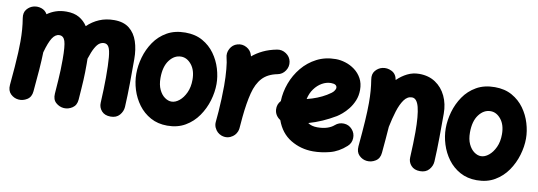

<svg xmlns="http://www.w3.org/2000/svg" viewBox="-53 -901 3681 1313"><g transform="rotate(10 1787.5 -244.0)"><path d="M28.8 -11.7Q42 -151.4 45.9 -237.3Q45.4 -245.6 46.4 -253.4Q47.9 -287.1 47.9 -315.9Q47.9 -361.8 44.9 -399.7Q42 -437.5 35.6 -476.1Q29.3 -514.2 48.8 -537.6Q68.4 -561 96.7 -567.9Q123 -574.2 149.9 -565.2Q176.8 -556.2 190.9 -530.8Q217.8 -550.3 250.5 -561.3Q283.2 -572.3 323.2 -572.3Q376 -572.3 411.4 -552Q446.8 -531.7 469.2 -497.1Q505.9 -532.7 551.8 -552.2Q597.7 -571.8 654.8 -571.8Q720.2 -571.8 759.8 -540.3Q799.3 -508.8 817.4 -454.6Q835.4 -400.4 835.4 -332.5Q835.4 -252.9 834.7 -167.5Q834 -82 829.6 0.5Q827.6 31.7 805.7 57.1Q783.7 82.5 743.7 82.5Q702.6 82.5 680.9 57.9Q659.2 33.2 661.1 1Q663.6 -49.3 665 -93.3Q666.5 -137.2 666.5 -174.8Q666.5 -264.2 662.1 -314.2Q657.7 -364.3 646.5 -384.5Q635.3 -404.8 613.8 -404.8Q597.2 -404.8 582 -394.8Q566.9 -384.8 551.8 -357.9Q536.6 -331.1 520 -279.8Q520.5 -263.7 520.5 -246.1Q520.5 -212.4 520 -185.5Q519.5 -158.7 518.1 -132.1Q516.6 -105.5 514.4 -72.5Q512.2 -39.6 508.8 5.9Q505.9 45.4 478 64Q450.2 82.5 418.5 80.6Q387.2 78.1 363 56.6Q338.9 35.2 341.8 -5.9Q346.2 -64 348.6 -101.8Q351.1 -139.6 352.3 -172.1Q353.5 -204.6 353.5 -246.1Q353.5 -338.4 342.8 -371.8Q332 -405.3 303.2 -405.3Q275.4 -405.3 254.6 -373.3Q233.9 -341.3 214.4 -270.5Q212.9 -215.8 208 -148.9Q203.1 -82 194.8 3.9Q191.4 43.9 162.4 62Q133.3 80.1 101.6 76.7Q71.3 73.7 48.3 51.3Q25.4 28.8 28.8 -11.7Z M1148.9 -572.3Q1218.3 -572.3 1269 -543.7Q1319.8 -515.1 1353 -469Q1386.2 -422.9 1402.6 -368.4Q1418.9 -314 1418.9 -262.7Q1418.9 -206.5 1401.4 -147.2Q1383.8 -87.9 1348.6 -37.1Q1313.5 13.7 1260.3 44.9Q1207 76.2 1135.7 76.2Q1069.8 76.2 1019.3 48.3Q968.8 20.5 934.8 -25.4Q900.9 -71.3 883.5 -126.7Q866.2 -182.1 866.2 -237.3Q866.2 -293 882.8 -351.6Q899.4 -410.2 933.6 -460.4Q967.8 -510.7 1021.5 -541.5Q1075.2 -572.3 1148.9 -572.3ZM1148.9 -405.3Q1101.6 -405.3 1067.9 -360.8Q1034.2 -316.4 1034.2 -237.3Q1034.2 -189.9 1049.6 -157.2Q1064.9 -124.5 1088.4 -107.7Q1111.8 -90.8 1135.7 -90.8Q1162.6 -90.8 1189.5 -112.5Q1216.3 -134.3 1234.1 -172.9Q1252 -211.4 1252 -262.7Q1252 -328.1 1220.9 -366.7Q1189.9 -405.3 1148.9 -405.3Z M1534.2 83.5Q1524.4 82.5 1515.1 79.1Q1515.1 79.1 1514.6 79.1Q1514.2 78.6 1513.2 78.6Q1480.5 65.9 1466.3 34.2Q1466.3 34.2 1465.8 34.2Q1465.8 33.7 1465.3 32.7Q1456.5 13.2 1459 -8.3Q1459.5 -11.2 1459.5 -14.6Q1460.9 -30.8 1462.4 -47.6Q1463.9 -64.5 1465.3 -81.1Q1468.3 -122.6 1470.2 -168.7Q1472.2 -214.8 1472.2 -259.8Q1472.2 -320.8 1467.3 -373.8Q1462.4 -426.8 1455.6 -450.2Q1446.3 -482.9 1462.9 -513.9Q1479.5 -544.9 1512.2 -554.2Q1544.9 -564 1575.7 -547.4Q1606.4 -530.8 1615.7 -498Q1617.2 -493.7 1618.2 -489.7Q1649.9 -516.6 1691.2 -536.4Q1732.4 -556.2 1785.6 -566.4Q1819.3 -572.8 1848.6 -553.2Q1877.9 -533.7 1884.3 -500Q1890.6 -466.3 1871.1 -437Q1851.6 -407.7 1817.9 -401.4Q1751 -388.2 1714.4 -348.4Q1677.7 -308.6 1660.2 -239.7Q1642.6 -170.9 1632.8 -71.3Q1629.9 -28.3 1626 8.3Q1625 18.1 1621.6 27.3Q1621.6 27.3 1621.6 27.8Q1621.1 28.3 1621.1 29.3Q1608.4 62 1576.7 76.2Q1576.7 76.2 1576.7 76.7Q1576.2 76.7 1575.2 77.1Q1555.7 85.9 1534.2 83.5Z M2376 -2Q2323.7 45.4 2263.9 60.8Q2204.1 76.2 2148.4 76.2Q2063 76.2 1992.4 33.7Q1921.9 -8.8 1891.1 -95.7Q1874 -106 1862.8 -123Q1851.6 -140.1 1850.1 -161.6Q1847.7 -197.8 1872.1 -224.1Q1874 -287.1 1896.7 -348.9Q1919.4 -410.6 1961.2 -461.2Q2002.9 -511.7 2061.5 -542Q2120.1 -572.3 2193.8 -572.3Q2226.1 -572.3 2260.7 -561.5Q2295.4 -550.8 2325.4 -528.6Q2355.5 -506.3 2374 -472.7Q2392.6 -439 2392.6 -393.1Q2392.6 -352.5 2378.7 -318.8Q2364.7 -285.2 2344 -259Q2323.2 -232.9 2302.5 -215.6Q2281.7 -198.2 2268.1 -189.9Q2223.1 -163.1 2177.2 -142.8Q2131.3 -122.6 2083 -108.9Q2108.4 -90.8 2148.4 -90.8Q2187.5 -90.8 2216.6 -100.3Q2245.6 -109.9 2263.7 -126Q2289.6 -148.9 2324.2 -147.5Q2358.9 -146 2381.8 -120.1Q2404.8 -94.7 2403.3 -59.8Q2401.9 -24.9 2376 -2ZM2189 -405.3Q2157.2 -405.3 2127.2 -388.2Q2097.2 -371.1 2074.7 -340.3Q2052.2 -309.6 2043.5 -268.6Q2118.7 -287.1 2175.8 -321.3Q2210.4 -341.8 2220.5 -355.7Q2230.5 -369.6 2230.5 -378.9Q2230.5 -405.3 2189 -405.3Z M2448.7 -11.7Q2458.5 -116.2 2463.1 -188.7Q2467.8 -261.2 2467.8 -315.9Q2467.8 -361.8 2464.8 -399.7Q2461.9 -437.5 2455.6 -476.1Q2449.2 -514.2 2468.8 -537.6Q2488.3 -561 2516.6 -567.9Q2549.3 -575.7 2581.5 -559.8Q2613.8 -543.9 2620.6 -502.4Q2652.3 -533.7 2690.4 -552.7Q2728.5 -571.8 2772.9 -571.8Q2838.4 -571.8 2885.7 -540.3Q2933.1 -508.8 2958.7 -454.6Q2984.4 -400.4 2984.4 -332.5Q2984.4 -252.9 2983.6 -167.5Q2982.9 -82 2978.5 0.5Q2976.6 31.7 2954.6 57.1Q2932.6 82.5 2892.6 82.5Q2851.6 82.5 2829.8 57.9Q2808.1 33.2 2810.1 1Q2812.5 -49.3 2814 -93.3Q2815.4 -137.2 2815.4 -174.8Q2815.4 -290 2800.5 -347.4Q2785.6 -404.8 2751.5 -404.8Q2719.7 -404.8 2697 -373.3Q2674.3 -341.8 2658.2 -290.3Q2642.1 -238.8 2629.9 -178.2V-177.2Q2627 -138.2 2623.3 -93.3Q2619.6 -48.3 2614.7 3.9Q2611.3 43.9 2582.3 62Q2553.2 80.1 2521.5 76.7Q2491.2 73.7 2468.3 51.3Q2445.3 28.8 2448.7 -11.7Z M3297.9 -572.3Q3367.2 -572.3 3418 -543.7Q3468.8 -515.1 3502 -469Q3535.2 -422.9 3551.5 -368.4Q3567.9 -314 3567.9 -262.7Q3567.9 -206.5 3550.3 -147.2Q3532.7 -87.9 3497.6 -37.1Q3462.4 13.7 3409.2 44.9Q3356 76.2 3284.7 76.2Q3218.8 76.2 3168.2 48.3Q3117.7 20.5 3083.7 -25.4Q3049.8 -71.3 3032.5 -126.7Q3015.1 -182.1 3015.1 -237.3Q3015.1 -293 3031.7 -351.6Q3048.3 -410.2 3082.5 -460.4Q3116.7 -510.7 3170.4 -541.5Q3224.1 -572.3 3297.9 -572.3ZM3297.9 -405.3Q3250.5 -405.3 3216.8 -360.8Q3183.1 -316.4 3183.1 -237.3Q3183.1 -189.9 3198.5 -157.2Q3213.9 -124.5 3237.3 -107.7Q3260.7 -90.8 3284.7 -90.8Q3311.5 -90.8 3338.4 -112.5Q3365.2 -134.3 3383.1 -172.9Q3400.9 -211.4 3400.9 -262.7Q3400.9 -328.1 3369.9 -366.7Q3338.9 -405.3 3297.9 -405.3Z"/></g></svg>

Font: Mikhak Black
Style: Regular
Weight: 900
Designer: Amin Abedi
Version: Version 3.3